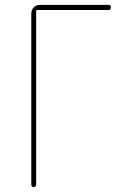

<svg xmlns="http://www.w3.org/2000/svg" viewBox="-20 -750 540 770"><path d="M105.5 -9.8V-695.3Q105.5 -710 115.2 -720.2Q125 -730.5 139.6 -730.5H415Q424.8 -730.5 424.8 -720.2Q424.8 -710 415 -710H129.9Q125 -710 125 -705.1V-9.8Q125 0 115.2 0Q105.5 0 105.5 -9.8Z"/></svg>

Font: Rounded Mgen+ 1m thin
Style: Regular
Weight: 100
Designer: [Source Han Sans]
Ryoko NISHIZUKA  (kana & ideographs); Paul D. Hunt (Latin, Greek & Cyrillic); Wenlong ZHANG  (bopomofo
Version: Version 1.059.20150602